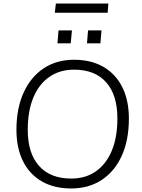

<svg xmlns="http://www.w3.org/2000/svg" viewBox="-20 -1058 805 1086"><path d="M383 8Q286 8 216.5 -32Q147 -72 110 -146.5Q73 -221 73 -324Q73 -445 113.5 -534Q154 -623 227 -671.5Q300 -720 399 -720Q495 -720 564.5 -680Q634 -640 671.5 -565.5Q709 -491 709 -387Q709 -266 669 -177.5Q629 -89 555.5 -40.5Q482 8 383 8ZM383 -48Q464 -48 522.5 -89Q581 -130 612.5 -206Q644 -282 644 -388Q644 -521 580.5 -592.5Q517 -664 399 -664Q318 -664 259 -623Q200 -582 168.5 -506Q137 -430 137 -323Q137 -191 201 -119.5Q265 -48 383 -48ZM478 -886H554L548 -813H472ZM311 -886H387L380 -813H305ZM290 -986 296 -1038H593L589 -986Z"/></svg>

Font: Muli Light
Style: Italic
Weight: 300
Italic angle: -4.541°
Designer: Vernon Adams
Foundry: Vernon Adams
Version: Version 2.100; ttfautohint (v1.8.1.43-b0c9)